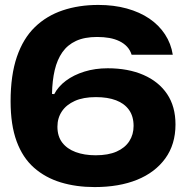

<svg xmlns="http://www.w3.org/2000/svg" viewBox="-20 -750 750 779"><path d="M364 9Q289 9 226.5 -10Q164 -29 118 -69.5Q72 -110 47.5 -176.5Q23 -243 23 -339Q23 -445 48.5 -519.5Q74 -594 121.5 -640Q169 -686 234.5 -708Q300 -730 379 -730Q442 -730 494.5 -715.5Q547 -701 586 -674.5Q625 -648 649.5 -610.5Q674 -573 681 -528H514Q508 -547 495.5 -560.5Q483 -574 464.5 -583Q446 -592 423.5 -596Q401 -600 374 -600Q323 -600 288.5 -584Q254 -568 233 -538Q212 -508 202 -465.5Q192 -423 191 -369L200 -368Q216 -399 247.5 -422.5Q279 -446 322.5 -459.5Q366 -473 417 -473Q500 -473 562 -446Q624 -419 658 -368.5Q692 -318 692 -245Q692 -164 650.5 -107Q609 -50 536 -20.5Q463 9 364 9ZM368 -120Q419 -120 453 -135Q487 -150 504.5 -177Q522 -204 522 -239Q522 -278 503.5 -304Q485 -330 451 -343Q417 -356 369 -356Q318 -356 283.5 -340.5Q249 -325 231 -298Q213 -271 213 -236Q213 -197 232.5 -171.5Q252 -146 287 -133Q322 -120 368 -120Z"/></svg>

Font: Mona Sans Expanded
Style: Bold
Weight: 700
Width: 7
Designer: Deni Anggara
Foundry: GitHub
Version: Version 2.000